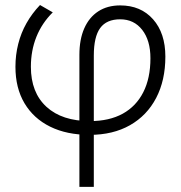

<svg xmlns="http://www.w3.org/2000/svg" viewBox="-20 -516 702 746"><path d="M288.5 210V-303Q288.5 -363 307.5 -406Q326.5 -449 362 -472Q397.5 -495 447 -495Q527 -495 574.8 -441Q622.5 -387 622.5 -296Q622.5 -204 586.8 -135.5Q551 -67 485 -29.5Q419 8 328 8Q239.5 8 175 -23.8Q110.5 -55.5 75.2 -114.8Q40 -174 40 -256.5Q40 -302.5 50.8 -345.2Q61.5 -388 83 -426Q104.5 -464 135.5 -496.5L185 -468Q143 -426.5 121.5 -373Q100 -319.5 100 -256.5Q100 -156.5 160.5 -101Q221 -45.5 330 -45.5Q404.5 -45.5 456.8 -74.2Q509 -103 536.8 -157.8Q564.5 -212.5 564.5 -289.5Q564.5 -359 532.5 -400Q500.5 -441 447 -441Q394 -441 369.2 -407Q344.5 -373 344.5 -300V210Z"/></svg>

Font: Geologica Roman Thin
Style: Regular
Weight: 250
Designer: Sindre Bremnes, Frode Helland
Foundry: Monokrom Skriftforlag AS
Version: Version 1.010;gftools[0.9.28]